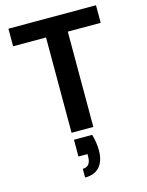

<svg xmlns="http://www.w3.org/2000/svg" viewBox="-141 -785 879 1150"><g transform="rotate(-15 298.5 -210.0)"><path d="M231 0V-591H27V-700H570V-591H366V0ZM240 280V226Q290 226 290 163V148H234V44H347Q355 71 358.5 96.5Q362 122 362 144Q362 208 331.5 244Q301 280 240 280Z"/></g></svg>

Font: DM Sans
Style: Bold
Weight: 700
Designer: Colophon Foundry, Jonny Pinhorn
Foundry: Colophon Foundry
Version: Version 4.004; ttfautohint (v1.8.4.7-5d5b)